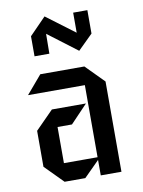

<svg xmlns="http://www.w3.org/2000/svg" viewBox="-87 -845 675 905"><g transform="rotate(-10 250.0 -392.0)"><path d="M420 0H321V-74L247 0H148L62 -87V-259L148 -346H311L229 -260H160V-87H321V-432H49L123 -519H334L420 -432ZM394 -666 323 -596 183 -702 182 -607H111V-703L190 -784L326 -682V-778H394Z"/></g></svg>

Font: Iceberg
Style: Regular
Weight: 400
Designer: Victor Kharyk
Foundry: Cyreal (www.cyreal.org)
Version: Version 1.002